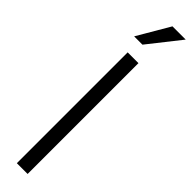

<svg xmlns="http://www.w3.org/2000/svg" viewBox="-332 -916 882 882"><g transform="rotate(45 108.5 -475.0)"><path d="M70 0V-720H140V0ZM93 -793H39L131 -950H217Z"/></g></svg>

Font: Instrument Sans Condensed
Style: Regular
Weight: 400
Width: 3
Designer: Rodrigo Fuenzalida
Foundry: fragTYPE
Version: Version 1.000;gftools[0.9.28]